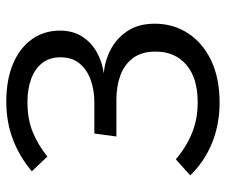

<svg xmlns="http://www.w3.org/2000/svg" viewBox="-76 -664 751 640"><g transform="rotate(-90 300.0 -344.5)"><path d="M280.5 -699.5Q354 -699.5 407 -677Q460 -654.5 488.8 -614Q517.5 -573.5 517.5 -520.5Q517.5 -478 498 -447.2Q478.5 -416.5 446.2 -398.2Q414 -380 375 -374.5Q418 -371 455.8 -350.8Q493.5 -330.5 517 -294.2Q540.5 -258 540.5 -204.5Q540.5 -143 508.8 -94Q477 -45 418.2 -16.8Q359.5 11.5 277.5 11.5Q204.5 11.5 142.2 -14Q80 -39.5 35 -86.5L88.5 -134.5Q129 -99.5 176 -80.5Q223 -61.5 278.5 -61.5Q359 -61.5 403.2 -99.2Q447.5 -137 447.5 -201.5Q447.5 -248 426.2 -276.8Q405 -305.5 368.8 -319Q332.5 -332.5 286.5 -332.5H164.5L174.5 -406H279.5Q318 -406 352 -417.8Q386 -429.5 407.2 -454.5Q428.5 -479.5 428.5 -519Q428.5 -556 408.8 -580.5Q389 -605 355.5 -617Q322 -629 279.5 -629Q222 -629 179 -611.2Q136 -593.5 97.5 -562.5L48.5 -614.5Q99.5 -657 156.8 -678.2Q214 -699.5 280.5 -699.5Z"/></g></svg>

Font: Fast_Mono
Style: Regular
Weight: 400
Monospace: yes
Designer: Carrois Corporate, Edenspiekermann AG, Nikita Prokopov
Foundry: Carrois Corporate, Edenspiekermann AG, Nikita Prokopov
Version: Version 5.002